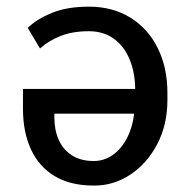

<svg xmlns="http://www.w3.org/2000/svg" viewBox="-20 -559 584 588"><path d="M267.1 9.3Q195.3 9.3 147.2 -19.8Q99.1 -48.8 74.7 -101.8Q50.3 -154.8 50.3 -226.6V-286.6H394Q394 -287.6 394 -288.1Q394 -288.6 394 -289.1Q393.1 -339.4 376.2 -378.9Q359.4 -418.5 327.9 -440.9Q296.4 -463.4 252 -463.4Q202.6 -463.4 166 -449Q129.4 -434.6 102.5 -410.6L64.9 -473.6Q93.3 -501 139.6 -519.8Q186 -538.6 252 -538.6Q325.2 -538.6 379.4 -504.9Q433.6 -471.2 463.1 -411.6Q492.7 -352.1 492.7 -274.4V-252.9Q492.7 -177.2 461.7 -117.9Q430.7 -58.6 379.4 -24.4Q328.1 9.8 267.1 9.3ZM267.1 -65.9Q298.8 -65.9 325 -84.2Q351.1 -102.5 368.2 -134.8Q385.3 -167 390.6 -208.5L389.6 -210.9H146.5V-198.7Q146.5 -160.6 159.9 -130.6Q173.3 -100.6 200.2 -83.3Q227.1 -65.9 267.1 -65.9Z"/></svg>

Font: Roboto Slab LO
Style: Regular
Weight: 400
Designer: Google
Version: Version 2.000